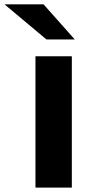

<svg xmlns="http://www.w3.org/2000/svg" viewBox="-97 -854 412 874"><path d="M101.1 -834.4 243.3 -674.4H114.4L-76.7 -834.4ZM230 -597.8V0H64.4V-597.8Z"/></svg>

Font: Paperlogy 8 ExtraBold
Style: Regular
Weight: 800
Designer: redesigned by Lee Juim, glyphs from Gmarket Sans & Montserrat
Foundry: PT&
Version: Version 1.001